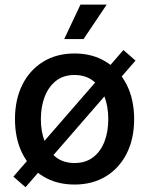

<svg xmlns="http://www.w3.org/2000/svg" viewBox="-20 -776 636 819"><path d="M297.9 11.2Q221.2 11.2 164.1 -23.7Q106.9 -58.6 75.4 -121.3Q43.9 -184.1 43.9 -267.6Q43.9 -351.6 75.4 -414.6Q106.9 -477.5 164.1 -512.7Q221.2 -547.9 297.9 -547.9Q374.5 -547.9 431.6 -512.7Q488.8 -477.5 520.5 -414.6Q552.2 -351.6 552.2 -267.6Q552.2 -184.1 520.5 -121.3Q488.8 -58.6 431.6 -23.7Q374.5 11.2 297.9 11.2ZM297.9 -80.6Q345.7 -80.6 377.9 -105.7Q410.2 -130.9 426 -173.1Q441.9 -215.3 441.9 -267.6Q441.9 -320.3 426 -362.8Q410.2 -405.3 377.9 -430.7Q345.7 -456.1 297.9 -456.1Q250 -456.1 218.3 -430.7Q186.5 -405.3 170.4 -362.8Q154.3 -320.3 154.3 -267.6Q154.3 -215.3 170.4 -173.1Q186.5 -130.9 218.3 -105.7Q250 -80.6 297.9 -80.6ZM88.9 22.5 37.1 -22.5 506.3 -562.5 558.1 -517.6ZM253.9 -609.4 323.2 -756.3H435.1L336.4 -609.4Z"/></svg>

Font: V-Inter
Style: Medium-500
Weight: 500
Designer: Rasmus Andersson
Foundry: rsms
Version: Version 4.000;git-4146feb